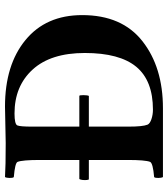

<svg xmlns="http://www.w3.org/2000/svg" viewBox="30 -715 687 787"><g transform="rotate(-90 373.5 -321.5)"><path d="M374 -300.8Q374 -300.8 32.2 -300.8Q30.3 -300.8 29.3 -308.6Q28.3 -316.4 29.3 -326.2Q30.3 -335.9 33.2 -339.8H374Q377 -339.8 377 -323.7Q377 -307.6 374 -300.8ZM248 -534.2V-137.7Q248 -80.1 255.9 -60.5Q259.8 -50.8 278.3 -44.4Q296.9 -38.1 317.4 -38.1Q436.5 -38.1 493.2 -106.4Q549.8 -174.8 549.8 -317.4Q549.8 -457 481.9 -531.2Q414.1 -605.5 301.8 -605.5Q257.8 -605.5 252.9 -593.8Q248 -582 248 -534.2ZM330.1 -644.5Q501 -644.5 603 -560.5Q705.1 -476.6 705.1 -328.1Q705.1 -165 598.1 -81.1Q491.2 2.9 323.2 2.9H41Q38.1 -2 37.6 -15.1Q37.1 -28.3 41 -33.2Q98.6 -38.1 103.5 -49.8Q111.3 -69.3 111.3 -141.6V-501Q111.3 -573.2 103.5 -592.8Q99.6 -603.5 41 -608.4Q37.1 -613.3 37.6 -626.5Q38.1 -639.6 41 -644.5Q85 -641.6 180.7 -641.6Q204.1 -641.6 257.3 -643.1Q310.5 -644.5 330.1 -644.5Z"/></g></svg>

Font: Crimson
Style: Bold
Weight: 700
Version: Version 0.8 ; ttfautohint (v1.00) -l 8 -r 50 -G 200 -x 14 -D